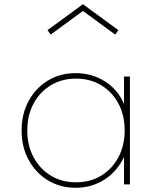

<svg xmlns="http://www.w3.org/2000/svg" viewBox="-20 -875 754 911"><path d="M338.5 16Q265.5 16 207.5 -19.2Q149.5 -54.5 116 -116Q82.5 -177.5 82.5 -256Q82.5 -335 116 -396.2Q149.5 -457.5 207.5 -492.8Q265.5 -528 338.5 -528Q416 -528 478 -488.8Q540 -449.5 568.5 -381V-512H596.5V0H568.5V-131Q537 -62.5 476 -23.2Q415 16 338.5 16ZM340.5 -10Q408 -10 460 -41.5Q512 -73 541.8 -128.8Q571.5 -184.5 571.5 -256Q571.5 -328 542 -383.5Q512.5 -439 460.2 -470.5Q408 -502 340.5 -502Q273.5 -502 221.2 -470.5Q169 -439 139.2 -383.5Q109.5 -328 109.5 -256Q109.5 -184.5 139.2 -129Q169 -73.5 221.2 -41.8Q273.5 -10 340.5 -10ZM220.5 -711 205.5 -732 373.5 -855 541.5 -732 526.5 -711 373.5 -823Z"/></svg>

Font: Spartan Thin Thin
Style: Regular
Weight: 250
Version: Version 1.004